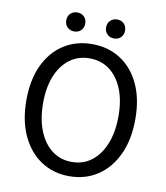

<svg xmlns="http://www.w3.org/2000/svg" viewBox="-90 -888 844 974"><g transform="rotate(10 332.0 -400.5)"><path d="M332 12Q249.7 12 186.4 -29.9Q123.2 -71.8 87.4 -148.7Q51.7 -225.5 51.7 -330.8Q51.7 -436 87.4 -511.6Q123.2 -587.2 186.4 -627.7Q249.7 -668.3 332 -668.3Q414.9 -668.3 478.1 -627.7Q541.4 -587.2 577.1 -511.6Q612.9 -436 612.9 -330.8Q612.9 -225.5 577.1 -148.7Q541.4 -71.8 478.1 -29.9Q414.9 12 332 12ZM332 -61.5Q390.9 -61.5 434.2 -94.7Q477.5 -127.9 501.8 -188.6Q526.1 -249.3 526.1 -330.8Q526.1 -412.3 501.8 -471.4Q477.5 -530.4 434.2 -562.6Q390.9 -594.8 332 -594.8Q273.6 -594.8 230 -562.6Q186.4 -530.4 162.1 -471.4Q137.8 -412.3 137.8 -330.8Q137.8 -249.3 162.1 -188.6Q186.4 -127.9 230 -94.7Q273.6 -61.5 332 -61.5ZM229.5 -715.5Q208.7 -715.5 194.6 -729.1Q180.5 -742.8 180.5 -764.4Q180.5 -786 194.6 -799.7Q208.7 -813.3 229.5 -813.3Q251.2 -813.3 264.8 -799.7Q278.4 -786 278.4 -764.4Q278.4 -742.8 264.8 -729.1Q251.2 -715.5 229.5 -715.5ZM434.7 -715.5Q414 -715.5 399.9 -729.1Q385.8 -742.8 385.8 -764.4Q385.8 -786 399.9 -799.7Q414 -813.3 434.7 -813.3Q456.4 -813.3 470 -799.7Q483.6 -786 483.6 -764.4Q483.6 -742.8 470 -729.1Q456.4 -715.5 434.7 -715.5Z"/></g></svg>

Font: Source Sans Variable
Style: Regular
Weight: 200
Designer: Paul D. Hunt
Foundry: Adobe Systems Incorporated
Version: Version 3.006;hotconv 1.0.111;makeotfexe 2.5.65597